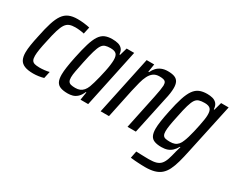

<svg xmlns="http://www.w3.org/2000/svg" viewBox="-102 -887 1763 1454"><g transform="rotate(30 779.5 -160.0)"><path d="M148 8Q100 8 71 -4Q42 -16 30 -40.5Q18 -65 18 -102Q18 -130 24 -168.5Q30 -207 41 -256Q56 -331 72 -381.5Q88 -432 109 -462Q130 -492 160.5 -505Q191 -518 235 -518Q263 -518 292.5 -514.5Q322 -511 342 -506L329 -446Q313 -450 291.5 -452.5Q270 -455 251 -455Q221 -455 200.5 -447Q180 -439 166 -418Q152 -397 140 -357.5Q128 -318 115 -255Q104 -207 98.5 -173Q93 -139 93 -116Q93 -90 100.5 -77Q108 -64 125 -59.5Q142 -55 167 -55Q187 -55 210 -57.5Q233 -60 251 -65L238 -5Q219 1 194.5 4.5Q170 8 148 8Z M450 8Q411 8 386.5 -1Q362 -10 350.5 -32Q339 -54 339 -94Q339 -122 345 -162.5Q351 -203 362 -256Q378 -333 393.5 -384Q409 -435 428 -464.5Q447 -494 473.5 -506Q500 -518 538 -518Q568 -518 590 -512Q612 -506 626 -490Q640 -474 642 -444H648L667 -510H733L625 0H558L569 -70H564Q550 -37 531 -20Q512 -3 491.5 2.5Q471 8 450 8ZM478 -57Q501 -57 518 -64Q535 -71 548 -86Q561 -101 570 -124Q576 -140 583.5 -165.5Q591 -191 598.5 -221.5Q606 -252 612.5 -283Q619 -314 622.5 -341Q626 -368 626 -385Q626 -423 611 -437.5Q596 -452 560 -452Q533 -452 515 -446Q497 -440 484.5 -420.5Q472 -401 460.5 -361.5Q449 -322 435 -255Q424 -202 417.5 -167.5Q411 -133 411 -111Q411 -88 418 -76.5Q425 -65 440 -61Q455 -57 478 -57Z M734 0 842 -510H908L897 -440H903Q914 -464 930 -481Q946 -498 969.5 -508Q993 -518 1024 -518Q1062 -518 1084 -509Q1106 -500 1116 -480.5Q1126 -461 1126 -429Q1126 -409 1122.5 -383Q1119 -357 1111 -324L1042 0H969L1032 -300Q1040 -338 1044 -363.5Q1048 -389 1049 -406Q1049 -426 1043 -435.5Q1037 -445 1023.5 -448.5Q1010 -452 989 -452Q957 -452 936.5 -437Q916 -422 902.5 -395.5Q889 -369 879.5 -332.5Q870 -296 860 -252L807 0Z M1236 198Q1215 198 1191.5 197Q1168 196 1146.5 194Q1125 192 1108 190L1120 129Q1143 130 1162 130.5Q1181 131 1198.5 131.5Q1216 132 1231 132Q1271 132 1295.5 124.5Q1320 117 1335 99.5Q1350 82 1360 52.5Q1370 23 1380 -21Q1383 -31 1386.5 -44Q1390 -57 1393 -67H1388Q1375 -43 1357.5 -26.5Q1340 -10 1318 -2.5Q1296 5 1267 5Q1230 5 1206 -4Q1182 -13 1171 -35Q1160 -57 1160 -95Q1160 -124 1166 -163.5Q1172 -203 1183 -256Q1199 -334 1215.5 -385Q1232 -436 1252.5 -465Q1273 -494 1301 -506Q1329 -518 1369 -518Q1393 -518 1415 -512.5Q1437 -507 1452 -490.5Q1467 -474 1469 -441H1474L1493 -510H1559L1465 -73Q1453 -15 1440.5 30Q1428 75 1412 107Q1396 139 1373 159Q1350 179 1316.5 188.5Q1283 198 1236 198ZM1303 -62Q1327 -62 1344 -68.5Q1361 -75 1373.5 -89.5Q1386 -104 1394 -126Q1401 -142 1408.5 -167.5Q1416 -193 1423 -222.5Q1430 -252 1436 -282Q1442 -312 1446 -337Q1450 -362 1450 -378Q1451 -418 1436 -433.5Q1421 -449 1386 -449Q1357 -449 1337.5 -443Q1318 -437 1305.5 -418.5Q1293 -400 1281.5 -361Q1270 -322 1257 -256Q1246 -206 1240.5 -172Q1235 -138 1235 -116Q1235 -93 1242 -81Q1249 -69 1264.5 -65.5Q1280 -62 1303 -62Z"/></g></svg>

Font: Saira Condensed
Style: Italic
Weight: 400
Width: 3
Italic angle: -12°
Designer: Hector Gatti with collaboration of the Omnibus-Type team
Foundry: Omnibus-Type
Version: Version 1.100